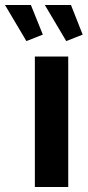

<svg xmlns="http://www.w3.org/2000/svg" viewBox="-79 -751 354 771"><path d="M-59 -731H45L93 -612L27 -586ZM101 -731H206L253 -612L187 -586ZM61 0V-524H195V0Z"/></svg>

Font: Raleway-v4020
Style: Bold
Weight: 700
Designer: Matt McInerney, Pablo Impallari, Rodrigo Fuenzalida
Foundry: Matt McInerney, Pablo Impallari, Rodrigo Fuenzalida
Version: Version 4.020;PS 004.020;hotconv 1.0.88;makeotf.lib2.5.64775